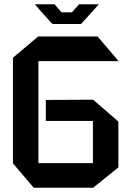

<svg xmlns="http://www.w3.org/2000/svg" viewBox="-20 -885 614 905"><path d="M161 -597V-713H440L538 -598V-597ZM139 0 41 -115V-116H418V0ZM41 -116V-613L160 -713H161V-116ZM196 -315V-414L418 -415V-315ZM418 0V-415H419L538 -312V-96L419 0ZM227 -772 177 -827H412L362 -772ZM177 -827 145 -864V-865H237L270 -827ZM319 -827 353 -865H445V-864L412 -827Z"/></svg>

Font: Foldit Medium
Style: Regular
Weight: 500
Version: Version 1.003